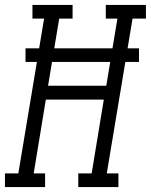

<svg xmlns="http://www.w3.org/2000/svg" viewBox="-50 -755 609 775"><path d="M-30 0V-55H24L99 -505H53V-560H108L128 -680H81V-735H243V-680H189L169 -560H404L424 -680H377V-735H539V-680H485L465 -560H511V-505H456L381 -55H428V0H266V-55H320L369 -353H135L86 -55H132V0ZM144 -409H379L395 -505H160Z"/></svg>

Font: Iosevka Curly Slab LtObl
Style: Regular
Weight: 300
Italic angle: -9°
Monospace: yes
Designer: Belleve Invis
Foundry: Belleve Invis
Version: Version 11.0.0; ttfautohint (v1.8.3)